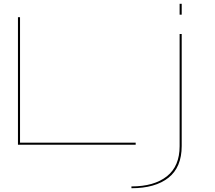

<svg xmlns="http://www.w3.org/2000/svg" viewBox="-20 -766 1140 1016"><path d="M75 0V-675H86V-11H698V0ZM675.5 230V220.5Q795.5 220.5 863 167Q930.5 113.5 930.5 7.5V-586H941.5V6.5Q941.5 119 871.5 174.5Q801.5 230 675.5 230ZM930.5 -746H941.5V-688.5H930.5Z"/></svg>

Font: Anybody UltraExpanded Thin
Style: Regular
Weight: 100
Width: 9
Designer: Tyler Finck
Foundry: Etcetera Type Company
Version: Version 1.010; ttfautohint (v1.8.3) -l 8 -r 50 -G 200 -x 14 